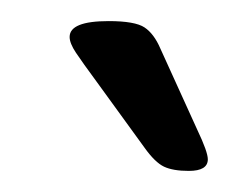

<svg xmlns="http://www.w3.org/2000/svg" viewBox="-20 -738 217 182"><path d="M159 -576Q144 -576 135.5 -580Q127 -584 117 -598L72 -660Q58 -679 52 -688Q46 -697 46 -703Q46 -718 83 -718Q108 -718 117 -712Q126 -706 132 -692L167 -615Q177 -594 177 -587Q177 -576 159 -576Z"/></svg>

Font: Asap Semi Expanded Semi Expanded Light
Style: Italic
Weight: 300
Width: 6
Italic angle: -6°
Designer: Pablo Cosgaya
Foundry: Omnibus-Type
Version: Version 3.001; ttfautohint (v1.8.4.7-5d5b)